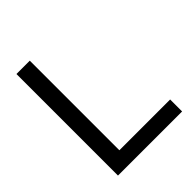

<svg xmlns="http://www.w3.org/2000/svg" viewBox="-203 -853 976 976"><g transform="rotate(-45 285.0 -365.0)"><path d="M174 -730V-86H539V0H78V-730Z"/></g></svg>

Font: Nacelle
Style: Regular
Weight: 400
Designer: Sora Sagano
Foundry: Sora Sagano
Version: Version 1.000;FEAKit 1.0